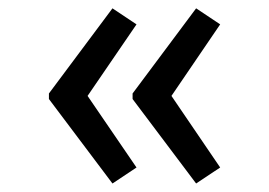

<svg xmlns="http://www.w3.org/2000/svg" viewBox="-20 -492 640 456"><path d="M96.2 -270 247.1 -472.2 304.2 -434.1 188 -264.2 304.2 -94.2 247.1 -56.2 96.2 -256.8ZM294.9 -270 445.8 -472.2 502.9 -434.1 387.2 -264.2 502.9 -94.2 445.8 -56.2 294.9 -256.8Z"/></svg>

Font: WenQuanYi Micro Hei Mono
Style: Regular
Weight: 400
Foundry: Ascender Corporation
Version: Version 0.2.0-beta